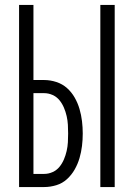

<svg xmlns="http://www.w3.org/2000/svg" viewBox="-20 -755 540 775"><path d="M385 0V-735H443V0ZM57 0V-735H115V-432H158Q183 -432 207.5 -424Q232 -416 250.5 -399.5Q269 -383 281.5 -361Q294 -339 301 -315Q308 -291 311 -266Q314 -241 314 -216Q314 -191 311 -166Q308 -141 301 -117Q294 -93 281.5 -71Q269 -49 250.5 -32Q232 -15 207.5 -7.5Q183 0 158 0ZM115 -53H158Q176 -53 192.5 -60.5Q209 -68 220 -81.5Q231 -95 238 -111.5Q245 -128 249 -145.5Q253 -163 254 -180.5Q255 -198 255 -216Q255 -234 254 -251.5Q253 -269 249 -286.5Q245 -304 238 -320.5Q231 -337 220 -350.5Q209 -364 192.5 -371.5Q176 -379 158 -379H115Z"/></svg>

Font: Iosevka Term Curly Light
Style: Regular
Weight: 300
Designer: Belleve Invis
Foundry: Belleve Invis
Version: Version 32.3.0